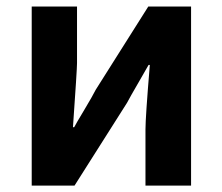

<svg xmlns="http://www.w3.org/2000/svg" viewBox="-20 -580 694 600"><path d="M79.1 0V-559.6H220.7V-382.8Q220.7 -363.3 208 -182.6H211.9Q216.8 -192.4 243.2 -236.3Q269.5 -280.3 279.3 -299.8L443.4 -559.6H577.1V0H434.6V-175.8Q434.6 -212.9 448.2 -377H444.3Q438.5 -366.2 412.6 -321.8Q386.7 -277.3 377 -258.8L212.9 0Z"/></svg>

Font: Gen Shin Gothic Bold
Style: Bold
Weight: 700
Designer: [Source Han Sans]
Ryoko NISHIZUKA  (kana & ideographs); Paul D. Hunt (Latin, Greek & Cyrillic); Wenlong ZHANG  (bopomofo
Version: Version 1.002.20150607